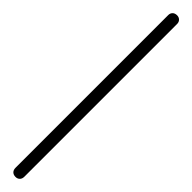

<svg xmlns="http://www.w3.org/2000/svg" viewBox="-236 -552 504 504"><g transform="rotate(45 16.5 -300.0)"><path d="M0 -17H33V-584H0ZM17 -33Q9 -33 4.5 -28.5Q0 -24 0 -17Q0 -9 4.5 -4.5Q9 0 17 0Q24 0 28.5 -4.5Q33 -9 33 -17Q33 -24 28.5 -28.5Q24 -33 17 -33ZM17 -600Q9 -600 4.5 -595.5Q0 -591 0 -584Q0 -576 4.5 -571.5Q9 -567 17 -567Q24 -567 28.5 -571.5Q33 -576 33 -584Q33 -591 28.5 -595.5Q24 -600 17 -600Z"/></g></svg>

Font: Wavefont Light
Style: Regular
Weight: 300
Version: Version 3.004;gftools[0.9.33]